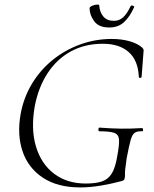

<svg xmlns="http://www.w3.org/2000/svg" viewBox="-20 -806 670 838"><path d="M330 12Q231 12 167 -30.5Q103 -73 78.5 -145.5Q54 -218 70 -308Q83 -380 119.5 -440.5Q156 -501 210 -544.5Q264 -588 330 -612Q396 -636 468 -636Q509 -636 544 -626.5Q579 -617 601 -598Q607 -591 607 -587Q607 -583 606 -575L598 -470Q597 -466 591.5 -466Q586 -466 586 -470Q583 -542 542 -578.5Q501 -615 429 -615Q350 -615 289 -581.5Q228 -548 188 -487Q148 -426 132 -344Q114 -243 137 -166.5Q160 -90 216.5 -47.5Q273 -5 354 -5Q397 -5 424.5 -14Q452 -23 468 -49Q484 -75 492 -126Q501 -174 499.5 -196.5Q498 -219 479 -226Q460 -233 414 -233Q409 -233 409.5 -241Q410 -249 414 -249Q466 -245 509 -244.5Q552 -244 600 -247Q604 -247 604.5 -240Q605 -233 600 -233Q579 -234 568 -226.5Q557 -219 550 -194Q543 -169 533 -116Q528 -83 526.5 -67Q525 -51 525.5 -43.5Q526 -36 524 -28Q523 -22 520.5 -20Q518 -18 512 -16Q468 -4 420.5 4Q373 12 330 12ZM457 -686Q411 -686 391 -713.5Q371 -741 371 -770Q371 -775 377.5 -778.5Q384 -782 392 -784Q400 -786 406.5 -786Q413 -786 413 -783Q415 -753 431 -734Q447 -715 477 -715Q500 -715 517 -730Q534 -745 550 -779Q553 -784 560 -781Q567 -778 566 -776Q547 -733 521.5 -709.5Q496 -686 457 -686Z"/></svg>

Font: Cormorant Light Light
Style: Italic
Weight: 300
Italic angle: -10°
Version: Version 4.000